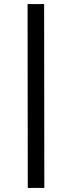

<svg xmlns="http://www.w3.org/2000/svg" viewBox="-20 -758 352 940"><path d="M116 162 115 -738H196L197 162Z"/></svg>

Font: REM
Style: Regular
Weight: 400
Designer: Octavio Pardo
Foundry: Ashler Design
Version: Version 1.005;gftools[0.9.28]